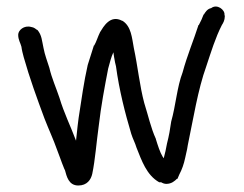

<svg xmlns="http://www.w3.org/2000/svg" viewBox="-20 -550 751 591"><path d="M36 -443C36 -427 43 -418 46 -406C47 -397 50 -385 53 -374C71 -310 94 -247 117 -185C131 -149 144 -122 156 -88L165 -64C169 -53 173 -42 176 -35C177 -32 178 -30 180 -26C185 -8 191 21 221 21C248 21 260 3 264 -15C273 -58 277 -113 284 -163C291 -224 302 -282 313 -339C318 -357 322 -374 329 -389C331 -374 332 -370 332 -370C333 -362 335 -354 337 -346C347 -272 365 -202 384 -138C389 -122 396 -110 400 -96C416 -56 431 -11 470 11H476C481 14 486 16 492 16C508 16 518 7 525 0L526 1C528 -4 530 -9 532 -13C540 -28 546 -45 550 -64L556 -91L558 -103C575 -184 589 -274 615 -346C630 -391 643 -434 663 -473C667 -479 672 -488 672 -500C672 -501 672 -502 671 -504C673 -520 648 -539 630 -525C618 -523 611 -511 608 -506V-505L607 -506C603 -495 598 -484 592 -473H591C576 -426 556 -379 542 -327C525 -283 521 -225 507 -176C504 -154 500 -131 494 -108C491 -92 488 -77 484 -63C483 -64 482 -65 482 -66V-67H481C472 -82 466 -102 460 -121V-122C444 -157 437 -192 424 -233C410 -285 404 -346 392 -402C386 -434 384 -469 357 -486H356C319 -506 298 -467 288 -451C281 -437 277 -422 270 -410H269C263 -390 257 -373 250 -350C238 -297 231 -245 222 -187L219 -163C217 -147 216 -132 214 -117C198 -160 177 -202 163 -249C153 -279 139 -310 132 -341C125 -363 118 -381 114 -402C109 -424 109 -442 95 -458H94C91 -460 85 -466 76 -467C54 -473 36 -457 36 -443Z"/></svg>

Font: Scribbler
Style: Bd
Weight: 700
Designer: Mew Too
Foundry: Cannot Into Space Fonts
Version: Version 1.001